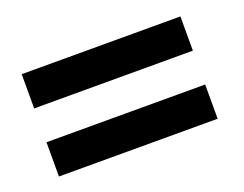

<svg xmlns="http://www.w3.org/2000/svg" viewBox="-54 -499 548 432"><g transform="rotate(-20 219.5 -283.5)"><path d="M405 -161H25V-243H405ZM405 -324H25V-406H405Z"/></g></svg>

Font: Ekushey Lal Sabuj
Style: Bold
Weight: 700
Designer: Al Mamun Sumon
Foundry: Al Mamun Sumon
Version: Version 1.0